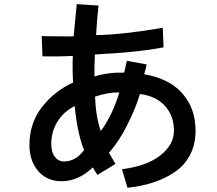

<svg xmlns="http://www.w3.org/2000/svg" viewBox="-20 -844 1040 920"><path d="M121.1 -149.4Q121.1 -253.9 181.2 -331.1Q241.2 -408.2 330.1 -448.2Q326.2 -525.4 329.1 -576.2Q260.7 -572.3 183.6 -574.2L179.7 -670.9Q190.4 -670.9 259.3 -669.9Q328.1 -668.9 333 -669.9Q335.9 -709 341.3 -759.3Q346.7 -809.6 347.7 -824.2L452.1 -817.4Q444.3 -749 440.4 -675.8Q566.4 -677.7 759.8 -710.9L763.7 -617.2Q638.7 -592.8 434.6 -583Q431.6 -518.6 432.6 -477.5Q498 -498 575.2 -496.1Q586.9 -548.8 587.9 -552.7L682.6 -535.2Q680.7 -522.5 670.9 -488.3Q793 -466.8 855 -395Q917 -323.2 917 -217.8Q917 -151.4 890.1 -100.6Q863.3 -49.8 815.9 -18.6Q768.6 12.7 712.9 30.8Q657.2 48.8 590.8 55.7L564.5 -33.2Q682.6 -47.9 748 -99.1Q813.5 -150.4 813.5 -217.8Q813.5 -289.1 770.5 -336.4Q727.5 -383.8 650.4 -393.6Q630.9 -327.1 590.3 -246.1Q549.8 -165 502 -112.3Q509.8 -97.7 533.2 -58.6L447.3 -5.9Q444.3 -10.7 439.5 -17.6Q434.6 -24.4 431.2 -30.3Q427.7 -36.1 424.8 -42Q355.5 24.4 274.4 24.4Q205.1 24.4 163.1 -24.4Q121.1 -73.2 121.1 -149.4ZM225.6 -154.3Q225.6 -115.2 242.7 -92.8Q259.8 -70.3 286.1 -70.3Q342.8 -70.3 382.8 -125Q350.6 -204.1 337.9 -335.9Q283.2 -307.6 254.4 -259.8Q225.6 -211.9 225.6 -154.3ZM435.5 -380.9Q438.5 -287.1 462.9 -215.8Q519.5 -293 551.8 -401.4Q494.1 -401.4 435.5 -380.9Z"/></svg>

Font: Gothic A1 SemiBold
Style: Regular
Weight: 600
Version: Version 2.50